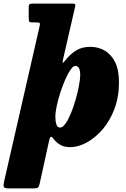

<svg xmlns="http://www.w3.org/2000/svg" viewBox="-78 -800 703 1070"><path d="M105 -780H323.5Q335 -780 339 -777.8Q343 -775.5 341 -764L273.5 -470Q269.5 -454 271.8 -451Q274 -448 287.5 -465.5Q314 -499 346.5 -519Q379 -539 425 -539Q468 -539 504.2 -518.8Q540.5 -498.5 562.8 -455Q585 -411.5 585 -341.5Q585 -259 559.5 -192.2Q534 -125.5 493 -78.2Q452 -31 404.8 -5.5Q357.5 20 313.5 20Q277.5 20 255 5.5Q232.5 -9 218.5 -28.5Q209.5 -40 204.8 -37.2Q200 -34.5 196.5 -20L143 224Q139 240.5 133.5 245.2Q128 250 109.5 250H-26Q-53.5 250 -56.8 241.5Q-60 233 -55.5 213L142.5 -653Q145.5 -666 143.8 -670.5Q142 -675 126.5 -675H102.5Q88 -675 85 -679.8Q82 -684.5 82 -701V-759Q82 -773.5 86.8 -776.8Q91.5 -780 105 -780ZM230.5 -149Q230.5 -124.5 236.2 -106.8Q242 -89 256.5 -89Q271.5 -89 287.2 -111.5Q303 -134 317.5 -169.5Q332 -205 343.5 -245Q355 -285 361.8 -321Q368.5 -357 369 -379Q369 -408.5 362.2 -420.5Q355.5 -432.5 342 -432.5Q330 -432.5 315.2 -411.5Q300.5 -390.5 285.8 -357Q271 -323.5 258.5 -285Q246 -246.5 238.2 -210.2Q230.5 -174 230.5 -149Z"/></svg>

Font: Besley* Narrow Fatface
Style: Italic
Weight: 900
Width: 4
Italic angle: -13°
Designer: Owen Earl
Foundry: indestructible type*
Version: Version 3.000; ttfautohint (v1.8.3)